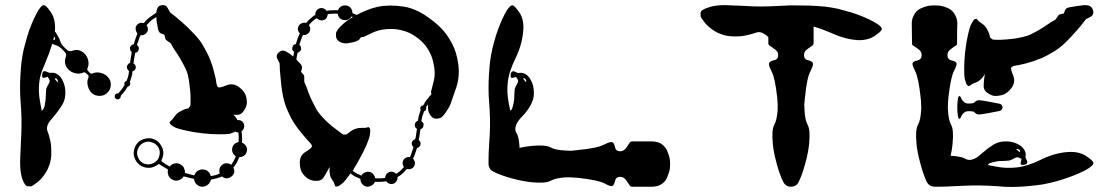

<svg xmlns="http://www.w3.org/2000/svg" viewBox="-20 -741 4419 762"><path d="M940.4 -174.8Q940.4 -174.8 940.4 -174.8Q951.2 -170.9 957 -160.2Q960.9 -154.3 960.9 -146.5Q960 -142.6 959 -138.7Q957 -128.9 948.2 -123Q939.5 -117.2 929.7 -117.2Q924.8 -105.5 919.9 -95.7Q914.1 -85 906.2 -76.2Q911.1 -66.4 909.2 -55.7Q906.2 -44.9 896.5 -39.1Q888.7 -33.2 877.9 -33.2Q868.2 -34.2 861.3 -41Q850.6 -36.1 839.8 -33.2Q829.1 -30.3 817.4 -28.3Q814.5 -15.6 804.7 -7.8Q794.9 0 783.2 0Q782.2 0 781.2 0Q768.6 -1 759.8 -9.8Q751 -18.6 750 -31.2Q749 -31.2 749 -31.2Q749 -31.2 749 -31.2Q738.3 -33.2 728.5 -36.1Q718.8 -38.1 709 -41Q709 -41 708 -40Q708 -39.1 707 -38.1Q699.2 -27.3 684.6 -24.4Q670.9 -22.5 659.2 -31.2Q650.4 -37.1 647.5 -47.9Q644.5 -57.6 646.5 -68.4Q635.7 -74.2 627 -80.1Q618.2 -85 613.3 -88.9Q612.3 -89.8 610.4 -89.8Q608.4 -89.8 607.4 -88.9Q596.7 -80.1 582 -76.2Q568.4 -73.2 553.7 -77.1Q529.3 -84 517.6 -106.4Q505.9 -127.9 513.7 -152.3Q520.5 -173.8 540 -184.6Q560.5 -195.3 582 -191.4Q606.4 -185.5 619.1 -164.1Q632.8 -141.6 626 -118.2Q625 -115.2 624 -112.3Q622.1 -109.4 621.1 -106.4Q620.1 -104.5 621.1 -102.5Q621.1 -100.6 623 -99.6Q627.9 -95.7 635.7 -90.8Q643.6 -85.9 653.3 -80.1Q662.1 -90.8 675.8 -92.8Q689.5 -94.7 700.2 -85.9Q708 -81.1 710.9 -72.3Q714.8 -63.5 713.9 -54.7Q722.7 -51.8 731.4 -49.8Q741.2 -46.9 751 -44.9Q754.9 -55.7 763.7 -62.5Q773.4 -69.3 786.1 -68.4Q796.9 -68.4 805.7 -60.5Q814.5 -52.7 816.4 -42Q826.2 -43.9 835 -45.9Q844.7 -48.8 852.5 -52.7Q848.6 -61.5 851.6 -72.3Q854.5 -82 863.3 -87.9Q871.1 -93.8 880.9 -92.8Q890.6 -92.8 897.5 -86.9Q903.3 -94.7 908.2 -103.5Q912.1 -111.3 916 -121.1Q907.2 -126 903.3 -135.7Q899.4 -145.5 902.3 -155.3Q904.3 -164.1 911.1 -169.9Q918 -175.8 926.8 -176.8Q927.7 -186.5 927.7 -197.3Q926.8 -207 925.8 -215.8Q923.8 -215.8 921.9 -215.8Q919.9 -216.8 918 -216.8Q917 -216.8 916 -217.8Q915 -217.8 914.1 -218.8Q911.1 -216.8 905.3 -214.8Q899.4 -212.9 891.6 -210Q880.9 -208 849.6 -208Q818.4 -208 784.2 -211.9Q749 -215.8 718.8 -222.7Q688.5 -229.5 678.7 -233.4Q657.2 -244.1 655.3 -250Q652.3 -254.9 653.3 -256.8Q655.3 -258.8 659.2 -262.7Q664.1 -266.6 665 -268.6Q667 -271.5 674.8 -281.2Q681.6 -292 697.3 -299.8Q706.1 -304.7 713.9 -307.6Q722.7 -310.5 729.5 -311.5Q729.5 -314.5 731.4 -316.4Q734.4 -318.4 735.4 -321.3Q736.3 -323.2 736.3 -350.6Q736.3 -377.9 731.4 -409.2Q729.5 -426.8 725.6 -443.4Q721.7 -459 714.8 -471.7Q698.2 -505.9 680.7 -531.2Q663.1 -556.6 661.1 -563.5Q658.2 -570.3 647.5 -576.2Q637.7 -582 636.7 -586.9Q634.8 -590.8 633.8 -597.7Q631.8 -603.5 631.8 -603.5Q631.8 -603.5 621.1 -607.4Q610.4 -610.4 607.4 -625Q606.4 -631.8 603.5 -645.5Q600.6 -659.2 600.6 -672.9Q595.7 -670.9 590.8 -667Q585 -663.1 584 -663.1Q578.1 -658.2 572.3 -652.3Q566.4 -646.5 561.5 -640.6Q565.4 -636.7 566.4 -630.9Q567.4 -625 566.4 -619.1Q563.5 -610.4 555.7 -605.5Q546.9 -599.6 538.1 -601.6Q533.2 -592.8 530.3 -582Q526.4 -572.3 523.4 -562.5Q528.3 -559.6 530.3 -553.7Q532.2 -548.8 530.3 -543.9Q528.3 -538.1 525.4 -535.2Q521.5 -532.2 516.6 -531.2Q514.6 -519.5 512.7 -509.8Q510.7 -499 509.8 -489.3Q514.6 -486.3 517.6 -481.4Q519.5 -475.6 518.6 -469.7Q516.6 -464.8 513.7 -461.9Q510.7 -459 505.9 -458Q505.9 -454.1 504.9 -451.2Q504.9 -448.2 504.9 -446.3Q502.9 -437.5 500 -429.7Q498 -421.9 495.1 -415Q496.1 -413.1 497.1 -410.2Q497.1 -408.2 496.1 -405.3Q495.1 -401.4 492.2 -399.4Q489.3 -397.5 486.3 -396.5Q478.5 -383.8 471.7 -375Q463.9 -365.2 459 -360.4Q459 -359.4 459 -358.4Q459 -356.4 459 -355.5Q457 -350.6 453.1 -348.6Q449.2 -345.7 444.3 -346.7Q439.5 -348.6 436.5 -352.5Q434.6 -357.4 435.5 -361.3Q436.5 -366.2 440.4 -368.2Q444.3 -371.1 449.2 -370.1Q453.1 -375 460.9 -383.8Q467.8 -392.6 474.6 -404.3Q473.6 -406.2 473.6 -408.2Q472.7 -410.2 473.6 -412.1Q474.6 -415 476.6 -417Q479.5 -418.9 482.4 -419.9Q484.4 -426.8 487.3 -433.6Q489.3 -441.4 491.2 -449.2Q491.2 -451.2 491.2 -454.1Q492.2 -456.1 492.2 -459Q487.3 -461.9 485.4 -467.8Q482.4 -473.6 484.4 -479.5Q485.4 -483.4 489.3 -487.3Q492.2 -490.2 496.1 -491.2Q498 -501 499 -511.7Q501 -522.5 502.9 -534.2Q499 -537.1 497.1 -542Q495.1 -547.9 496.1 -552.7Q498 -558.6 502 -561.5Q505.9 -564.5 510.7 -565.4Q513.7 -576.2 517.6 -586.9Q521.5 -597.7 525.4 -608.4Q521.5 -613.3 519.5 -619.1Q517.6 -626 518.6 -632.8Q521.5 -642.6 530.3 -647.5Q539.1 -652.3 548.8 -649.4Q549.8 -649.4 549.8 -649.4Q549.8 -649.4 550.8 -649.4Q555.7 -656.2 562.5 -662.1Q568.4 -668.9 576.2 -673.8Q578.1 -674.8 585.9 -680.7Q593.8 -686.5 600.6 -691.4Q601.6 -701.2 604.5 -708Q608.4 -715.8 615.2 -718.8Q622.1 -720.7 627.9 -720.7Q639.6 -720.7 645.5 -709Q655.3 -691.4 655.3 -691.4Q655.3 -691.4 676.8 -674.8Q698.2 -657.2 723.6 -633.8Q740.2 -617.2 755.9 -600.6Q771.5 -583 781.2 -568.4Q803.7 -530.3 813.5 -505.9Q823.2 -482.4 830.1 -453.1Q837.9 -424.8 838.9 -411.1Q840.8 -398.4 846.7 -394.5Q852.5 -391.6 878.9 -402.3Q904.3 -413.1 928.7 -395.5Q952.1 -377.9 957 -356.4Q961.9 -335 958 -322.3Q954.1 -309.6 945.3 -297.9Q936.5 -286.1 922.9 -285.2Q919.9 -285.2 915 -285.2Q911.1 -286.1 906.2 -286.1Q908.2 -283.2 911.1 -281.2Q913.1 -278.3 915 -276.4Q917 -273.4 918.9 -270.5Q920.9 -267.6 921.9 -264.6Q924.8 -264.6 926.8 -264.6Q928.7 -264.6 931.6 -263.7Q941.4 -261.7 946.3 -252.9Q951.2 -243.2 948.2 -233.4Q947.3 -229.5 944.3 -225.6Q942.4 -222.7 938.5 -219.7Q940.4 -210 940.4 -198.2Q941.4 -186.5 940.4 -174.8ZM613.3 -127Q616.2 -142.6 608.4 -156.2Q600.6 -168.9 586.9 -174.8Q566.4 -183.6 546.9 -172.9Q528.3 -162.1 524.4 -139.6Q522.5 -125 530.3 -111.3Q537.1 -97.7 551.8 -91.8Q572.3 -84 590.8 -94.7Q610.4 -105.5 613.3 -127ZM346.7 -449.2Q346.7 -449.2 346.7 -449.2Q361.3 -456.1 377.9 -452.1Q395.5 -448.2 406.2 -437.5Q419.9 -423.8 419.9 -405.3Q419.9 -386.7 406.2 -373Q393.6 -360.4 375 -360.4Q356.4 -360.4 342.8 -373Q332 -384.8 328.1 -402.3Q324.2 -418.9 331.1 -433.6Q332 -435.5 332 -438.5Q331.1 -441.4 329.1 -443.4Q326.2 -446.3 320.3 -451.2Q318.4 -453.1 316.4 -454.1Q313.5 -454.1 310.5 -453.1Q296.9 -446.3 279.3 -450.2Q261.7 -454.1 251 -465.8Q241.2 -475.6 238.3 -489.3Q236.3 -502.9 241.2 -514.6Q243.2 -519.5 242.2 -525.4Q241.2 -530.3 237.3 -534.2Q233.4 -539.1 224.6 -547.9Q218.8 -552.7 212.9 -556.6Q206.1 -560.5 199.2 -562.5Q196.3 -563.5 193.4 -564.5Q190.4 -566.4 187.5 -567.4Q174.8 -526.4 157.2 -485.4Q138.7 -445.3 135.7 -413.1Q131.8 -375 138.7 -338.9Q145.5 -301.8 145.5 -301.8Q145.5 -301.8 149.4 -304.7Q153.3 -308.6 157.2 -320.3Q159.2 -330.1 161.1 -345.7Q162.1 -361.3 162.1 -369.1Q162.1 -387.7 166 -394.5Q168.9 -401.4 174.8 -411.1Q179.7 -419.9 174.8 -427.7Q168.9 -436.5 168.9 -436.5Q168.9 -436.5 157.2 -432.6Q144.5 -429.7 147.5 -446.3Q149.4 -462.9 163.1 -457Q175.8 -452.1 175.8 -452.1Q175.8 -452.1 188.5 -452.1Q200.2 -453.1 213.9 -441.4Q223.6 -433.6 230.5 -417Q238.3 -400.4 239.3 -379.9Q241.2 -347.7 226.6 -324.2Q211.9 -300.8 196.3 -282.2Q187.5 -272.5 180.7 -263.7Q172.9 -254.9 169.9 -247.1Q164.1 -232.4 168 -221.7Q172.9 -210.9 177.7 -190.4Q180.7 -179.7 182.6 -165Q183.6 -149.4 183.6 -127.9Q182.6 -106.4 176.8 -88.9Q170.9 -70.3 162.1 -56.6Q145.5 -30.3 127 -16.6Q108.4 -2.9 105.5 -2Q100.6 -1 88.9 -2Q78.1 -2.9 67.4 -34.2Q57.6 -64.5 60.5 -121.1Q62.5 -177.7 64.5 -209Q67.4 -270.5 61.5 -339.8Q59.6 -365.2 59.6 -393.6Q59.6 -440.4 65.4 -495.1Q68.4 -518.6 74.2 -545.9Q81.1 -573.2 88.9 -599.6Q104.5 -648.4 124 -685.5Q142.6 -721.7 155.3 -720.7Q164.1 -718.8 182.6 -691.4Q201.2 -663.1 198.2 -619.1Q197.3 -619.1 197.3 -618.2Q197.3 -618.2 197.3 -617.2Q198.2 -616.2 199.2 -614.3Q200.2 -613.3 201.2 -612.3Q206.1 -604.5 210.9 -595.7Q215.8 -587.9 217.8 -581.1Q219.7 -574.2 223.6 -567.4Q227.5 -561.5 232.4 -555.7Q237.3 -551.8 246.1 -543Q250 -539.1 254.9 -538.1Q260.7 -537.1 265.6 -539.1Q277.3 -543.9 291 -542Q304.7 -539.1 314.5 -529.3Q326.2 -518.6 330.1 -501Q334 -483.4 327.1 -469.7Q326.2 -466.8 326.2 -464.8Q327.1 -461.9 329.1 -460Q332 -457 336.9 -451.2Q338.9 -449.2 341.8 -449.2Q344.7 -448.2 346.7 -449.2ZM206.1 -426.8Q204.1 -430.7 200.2 -429.7Q196.3 -428.7 196.3 -428.7Q201.2 -423.8 209 -414.1Q209 -414.1 210 -418Q210 -421.9 206.1 -426.8ZM191.4 -582Q195.3 -581.1 197.3 -584Q200.2 -586.9 198.2 -590.8Q197.3 -592.8 196.3 -593.8Q195.3 -594.7 194.3 -596.7Q194.3 -592.8 193.4 -588.9Q192.4 -585 191.4 -582Z M1700.2 -656.2Q1701.2 -656.2 1701.2 -656.2Q1743.2 -622.1 1764.6 -585Q1787.1 -547.9 1793.9 -512.7Q1800.8 -483.4 1800.8 -456.1Q1800.8 -422.9 1791 -394.5Q1773.4 -342.8 1767.6 -327.1Q1761.7 -312.5 1749 -294.9Q1736.3 -276.4 1727.5 -272.5Q1723.6 -271.5 1716.8 -270.5Q1709 -268.6 1702.1 -271.5Q1693.4 -275.4 1686.5 -286.1Q1679.7 -295.9 1678.7 -309.6Q1678.7 -314.5 1678.7 -319.3Q1678.7 -323.2 1678.7 -327.1Q1676.8 -325.2 1674.8 -321.3Q1672.9 -318.4 1670.9 -315.4Q1671.9 -313.5 1671.9 -311.5Q1671.9 -309.6 1670.9 -307.6Q1670.9 -304.7 1668 -301.8Q1666 -299.8 1663.1 -299.8Q1660.2 -293 1658.2 -285.2Q1655.3 -278.3 1654.3 -270.5Q1653.3 -268.6 1653.3 -265.6Q1652.3 -262.7 1652.3 -259.8Q1657.2 -256.8 1660.2 -252Q1662.1 -246.1 1660.2 -240.2Q1659.2 -235.4 1656.2 -232.4Q1652.3 -229.5 1648.4 -227.5Q1647.5 -217.8 1645.5 -207Q1644.5 -196.3 1641.6 -185.5Q1646.5 -181.6 1648.4 -176.8Q1650.4 -171.9 1648.4 -166Q1647.5 -161.1 1643.6 -158.2Q1639.6 -154.3 1634.8 -153.3Q1631.8 -142.6 1627.9 -131.8Q1624 -121.1 1619.1 -111.3Q1624 -106.4 1626 -99.6Q1627.9 -93.8 1626 -86.9Q1623 -77.1 1614.3 -72.3Q1605.5 -67.4 1595.7 -70.3Q1595.7 -70.3 1594.7 -70.3Q1594.7 -70.3 1594.7 -70.3Q1588.9 -63.5 1582 -56.6Q1576.2 -50.8 1568.4 -44.9Q1566.4 -43 1563.5 -42Q1560.5 -40 1557.6 -38.1Q1557.6 -36.1 1557.6 -33.2Q1557.6 -31.2 1556.6 -28.3Q1553.7 -18.6 1544.9 -13.7Q1536.1 -8.8 1526.4 -11.7Q1522.5 -12.7 1518.6 -15.6Q1515.6 -18.6 1512.7 -21.5Q1502 -19.5 1491.2 -19.5Q1479.5 -18.6 1467.8 -19.5Q1463.9 -8.8 1453.1 -3.9Q1446.3 0 1439.5 0Q1435.5 0 1431.6 -1Q1421.9 -3.9 1416 -12.7Q1410.2 -20.5 1410.2 -31.2Q1399.4 -35.2 1389.6 -40Q1379.9 -45.9 1371.1 -52.7Q1361.3 -39.1 1353.5 -29.3Q1345.7 -19.5 1341.8 -15.6Q1324.2 -1 1318.4 -1Q1311.5 0 1310.5 -2Q1309.6 -4.9 1307.6 -9.8Q1305.7 -14.6 1304.7 -17.6Q1302.7 -20.5 1295.9 -31.2Q1289.1 -41 1288.1 -58.6Q1287.1 -63.5 1288.1 -68.4Q1288.1 -73.2 1288.1 -78.1Q1282.2 -66.4 1274.4 -53.7Q1267.6 -41 1262.7 -34.2Q1253.9 -23.4 1238.3 -23.4Q1223.6 -22.5 1211.9 -27.3Q1199.2 -31.2 1184.6 -47.9Q1169.9 -64.5 1169.9 -94.7Q1168.9 -124 1193.4 -138.7Q1217.8 -153.3 1217.8 -160.2Q1218.8 -166 1209 -175.8Q1199.2 -185.5 1180.7 -208Q1161.1 -230.5 1147.5 -252Q1132.8 -274.4 1116.2 -314.5Q1109.4 -331.1 1104.5 -353.5Q1099.6 -376 1096.7 -399.4Q1092.8 -434.6 1090.8 -461.9Q1089.8 -489.3 1089.8 -489.3Q1089.8 -489.3 1081.1 -506.8Q1078.1 -512.7 1078.1 -517.6Q1078.1 -528.3 1091.8 -537.1Q1101.6 -543.9 1116.2 -536.1Q1130.9 -528.3 1143.6 -516.6Q1144.5 -520.5 1145.5 -525.4Q1146.5 -530.3 1147.5 -535.2Q1142.6 -538.1 1140.6 -543Q1138.7 -547.9 1140.6 -553.7Q1141.6 -558.6 1145.5 -562.5Q1149.4 -565.4 1154.3 -566.4Q1157.2 -577.1 1161.1 -587.9Q1165 -598.6 1169.9 -608.4Q1165 -613.3 1163.1 -620.1Q1161.1 -626 1163.1 -632.8Q1166 -642.6 1174.8 -647.5Q1183.6 -652.3 1193.4 -650.4Q1193.4 -650.4 1194.3 -649.4Q1194.3 -649.4 1194.3 -649.4Q1200.2 -656.2 1207 -663.1Q1212.9 -668.9 1220.7 -674.8Q1222.7 -676.8 1225.6 -678.7Q1228.5 -679.7 1231.4 -681.6Q1231.4 -684.6 1231.4 -686.5Q1231.4 -688.5 1232.4 -691.4Q1235.4 -701.2 1244.1 -706.1Q1252.9 -710.9 1262.7 -708Q1266.6 -707 1270.5 -704.1Q1273.4 -702.1 1276.4 -698.2Q1287.1 -700.2 1297.9 -700.2Q1309.6 -701.2 1321.3 -700.2Q1325.2 -710.9 1335.9 -716.8Q1342.8 -719.7 1349.6 -719.7Q1353.5 -719.7 1357.4 -718.8Q1367.2 -715.8 1373 -708Q1378.9 -699.2 1378.9 -688.5Q1382.8 -687.5 1386.7 -685.5Q1391.6 -683.6 1395.5 -681.6Q1411.1 -690.4 1432.6 -699.2Q1453.1 -708 1478.5 -713.9Q1524.4 -723.6 1582 -714.8Q1639.6 -706.1 1700.2 -656.2ZM1692.4 -383.8Q1693.4 -385.7 1701.2 -418.9Q1710 -452.1 1699.2 -495.1Q1694.3 -518.6 1680.7 -542Q1667 -566.4 1641.6 -586.9Q1616.2 -607.4 1589.8 -616.2Q1563.5 -625 1539.1 -626Q1494.1 -627 1462.9 -613.3Q1430.7 -598.6 1429.7 -597.7Q1426.8 -595.7 1423.8 -594.7Q1420.9 -593.8 1418 -593.8Q1414.1 -594.7 1412.1 -592.8Q1410.2 -589.8 1407.2 -585.9Q1404.3 -581.1 1393.6 -577.1Q1382.8 -572.3 1359.4 -569.3Q1346.7 -567.4 1335 -572.3Q1323.2 -576.2 1317.4 -585Q1313.5 -590.8 1313.5 -597.7Q1313.5 -605.5 1313.5 -609.4Q1315.4 -619.1 1330.1 -634.8Q1345.7 -650.4 1358.4 -659.2Q1362.3 -661.1 1367.2 -665Q1373 -668.9 1379.9 -672.9Q1378.9 -673.8 1377.9 -674.8Q1376 -674.8 1375 -675.8Q1370.1 -667 1360.4 -663.1Q1351.6 -659.2 1341.8 -662.1Q1332 -664.1 1327.1 -670.9Q1321.3 -677.7 1320.3 -686.5Q1309.6 -687.5 1299.8 -686.5Q1290 -686.5 1280.3 -684.6Q1280.3 -683.6 1280.3 -681.6Q1280.3 -679.7 1279.3 -677.7Q1277.3 -668 1268.6 -663.1Q1259.8 -658.2 1250 -661.1Q1246.1 -662.1 1243.2 -664.1Q1239.3 -666 1237.3 -668.9Q1235.4 -668 1232.4 -666Q1230.5 -665 1228.5 -663.1Q1222.7 -659.2 1216.8 -653.3Q1210.9 -647.5 1206.1 -641.6Q1209 -636.7 1210.9 -631.8Q1211.9 -626 1210 -620.1Q1208 -610.4 1199.2 -605.5Q1191.4 -600.6 1182.6 -602.5Q1177.7 -592.8 1174.8 -583Q1170.9 -573.2 1168 -563.5Q1172.9 -559.6 1173.8 -554.7Q1175.8 -549.8 1174.8 -543.9Q1172.9 -539.1 1168.9 -536.1Q1166 -532.2 1161.1 -532.2Q1159.2 -524.4 1158.2 -517.6Q1157.2 -510.7 1156.2 -504.9Q1161.1 -500 1165 -495.1Q1168.9 -491.2 1171.9 -488.3Q1181.6 -477.5 1177.7 -466.8Q1174.8 -456.1 1174.8 -456.1Q1174.8 -456.1 1178.7 -451.2Q1182.6 -446.3 1185.5 -443.4Q1188.5 -439.5 1187.5 -427.7Q1186.5 -416 1190.4 -409.2Q1194.3 -403.3 1204.1 -374Q1214.8 -345.7 1233.4 -311.5Q1239.3 -299.8 1250 -287.1Q1261.7 -273.4 1273.4 -261.7Q1296.9 -239.3 1319.3 -223.6Q1340.8 -207 1342.8 -207Q1345.7 -207 1348.6 -207Q1352.5 -208 1354.5 -207Q1359.4 -210.9 1366.2 -215.8Q1374 -221.7 1382.8 -226.6Q1398.4 -233.4 1411.1 -233.4Q1423.8 -233.4 1426.8 -233.4Q1429.7 -233.4 1434.6 -234.4Q1440.4 -236.3 1443.4 -236.3Q1445.3 -235.4 1448.2 -230.5Q1451.2 -225.6 1447.3 -202.1Q1445.3 -191.4 1433.6 -163.1Q1420.9 -134.8 1403.3 -103.5Q1399.4 -95.7 1394.5 -87.9Q1389.6 -80.1 1384.8 -72.3Q1383.8 -70.3 1382.8 -67.4Q1381.8 -65.4 1379.9 -62.5Q1387.7 -57.6 1395.5 -52.7Q1404.3 -47.9 1414.1 -43.9Q1418.9 -52.7 1428.7 -56.6Q1437.5 -60.5 1448.2 -58.6Q1457 -55.7 1461.9 -48.8Q1467.8 -42 1469.7 -33.2Q1479.5 -33.2 1489.3 -33.2Q1500 -33.2 1508.8 -35.2Q1508.8 -37.1 1508.8 -38.1Q1508.8 -40 1509.8 -42Q1512.7 -51.8 1521.5 -56.6Q1530.3 -61.5 1540 -58.6Q1543 -57.6 1546.9 -55.7Q1549.8 -53.7 1551.8 -50.8Q1553.7 -52.7 1556.6 -53.7Q1558.6 -54.7 1560.5 -56.6Q1567.4 -61.5 1572.3 -66.4Q1578.1 -72.3 1583 -78.1Q1580.1 -83 1578.1 -88.9Q1577.1 -94.7 1579.1 -100.6Q1581.1 -109.4 1589.8 -114.3Q1597.7 -119.1 1607.4 -117.2Q1611.3 -127 1614.3 -136.7Q1618.2 -146.5 1621.1 -157.2Q1617.2 -160.2 1615.2 -165Q1613.3 -169.9 1614.3 -175.8Q1616.2 -180.7 1620.1 -184.6Q1624 -187.5 1627.9 -188.5Q1630.9 -199.2 1631.8 -210Q1633.8 -220.7 1634.8 -229.5Q1629.9 -232.4 1627 -238.3Q1625 -244.1 1627 -250Q1627.9 -253.9 1630.9 -256.8Q1634.8 -260.7 1638.7 -261.7Q1638.7 -264.6 1639.6 -267.6Q1639.6 -270.5 1640.6 -273.4Q1641.6 -281.2 1644.5 -289.1Q1646.5 -296.9 1649.4 -304.7Q1648.4 -306.6 1648.4 -308.6Q1647.5 -311.5 1648.4 -313.5Q1649.4 -317.4 1652.3 -320.3Q1655.3 -322.3 1659.2 -322.3Q1665 -333 1670.9 -341.8Q1677.7 -349.6 1682.6 -355.5Q1682.6 -356.4 1683.6 -357.4Q1684.6 -359.4 1685.5 -359.4Q1689.5 -363.3 1691.4 -366.2Q1693.4 -368.2 1691.4 -371.1Q1690.4 -375 1690.4 -377.9Q1691.4 -380.9 1692.4 -383.8Z M2627.9 -142.6Q2627.9 -142.6 2627.9 -142.6Q2636.7 -121.1 2638.7 -106.4Q2639.6 -91.8 2639.6 -89.8Q2639.6 -87.9 2638.7 -73.2Q2636.7 -58.6 2627.9 -37.1Q2627 -35.2 2627 -34.2Q2626 -33.2 2625 -31.2Q2617.2 -16.6 2601.6 -7.8Q2585.9 0 2568.4 0Q2541 0 2487.3 0Q2484.4 0 2482.4 -2Q2480.5 -2.9 2478.5 -5.9Q2473.6 -13.7 2464.8 -26.4Q2455.1 -39.1 2441.4 -39.1Q2423.8 -39.1 2420.9 -22.5Q2417 -5.9 2410.2 -2.9Q2402.3 0 2377.9 -13.7Q2352.5 -26.4 2274.4 -35.2Q2258.8 -36.1 2246.1 -37.1Q2233.4 -37.1 2223.6 -37.1Q2183.6 -34.2 2165 -23.4Q2146.5 -12.7 2091.8 -17.6Q2057.6 -20.5 2010.7 -33.2Q1964.8 -45.9 1938.5 -59.6Q1928.7 -64.5 1923.8 -72.3Q1918.9 -81.1 1918.9 -89.8Q1918.9 -90.8 1918.9 -96.7Q1918.9 -102.5 1918.9 -105.5Q1918.9 -133.8 1920.9 -162.1Q1922.9 -190.4 1923.8 -209Q1926.8 -270.5 1920.9 -338.9Q1918.9 -365.2 1918.9 -392.6Q1918.9 -440.4 1924.8 -495.1Q1927.7 -518.6 1933.6 -545.9Q1940.4 -573.2 1948.2 -599.6Q1963.9 -648.4 1983.4 -685.5Q2001 -719.7 2013.7 -719.7Q2013.7 -719.7 2014.6 -719.7Q2022.5 -718.8 2042 -690.4Q2060.5 -662.1 2056.6 -619.1Q2052.7 -565.4 2026.4 -510.7Q1999 -455.1 1995.1 -413.1Q1991.2 -375 1998 -337.9Q2004.9 -301.8 2004.9 -301.8Q2004.9 -301.8 2008.8 -304.7Q2012.7 -307.6 2015.6 -320.3Q2018.6 -330.1 2020.5 -345.7Q2021.5 -361.3 2021.5 -369.1Q2021.5 -386.7 2025.4 -394.5Q2028.3 -401.4 2033.2 -410.2Q2039.1 -418.9 2033.2 -427.7Q2028.3 -435.5 2028.3 -435.5Q2028.3 -435.5 2016.6 -432.6Q2003.9 -428.7 2006.8 -445.3Q2008.8 -461.9 2022.5 -457Q2035.2 -451.2 2035.2 -451.2Q2035.2 -451.2 2047.9 -452.1Q2059.6 -452.1 2073.2 -441.4Q2082 -433.6 2089.8 -417Q2097.7 -400.4 2098.6 -379.9Q2099.6 -362.3 2095.7 -346.7Q2090.8 -332 2084 -320.3Q2070.3 -296.9 2052.7 -279.3Q2035.2 -261.7 2029.3 -247.1Q2020.5 -226.6 2030.3 -211.9Q2040 -197.3 2042 -154.3Q2055.7 -157.2 2068.4 -159.2Q2081.1 -161.1 2091.8 -162.1Q2145.5 -167 2165 -156.2Q2183.6 -145.5 2223.6 -143.6Q2233.4 -142.6 2246.1 -142.6Q2257.8 -143.6 2273.4 -145.5Q2352.5 -153.3 2377 -167Q2402.3 -179.7 2410.2 -176.8Q2417 -173.8 2420.9 -157.2Q2423.8 -140.6 2441.4 -140.6Q2455.1 -140.6 2464.8 -153.3Q2473.6 -166 2478.5 -173.8Q2479.5 -176.8 2482.4 -177.7Q2484.4 -179.7 2487.3 -179.7Q2513.7 -179.7 2568.4 -179.7Q2585.9 -179.7 2601.6 -171.9Q2616.2 -163.1 2625 -148.4Q2626 -147.5 2626 -145.5Q2627 -144.5 2627.9 -142.6ZM2065.4 -426.8Q2063.5 -430.7 2059.6 -429.7Q2055.7 -428.7 2055.7 -428.7Q2059.6 -423.8 2068.4 -414.1Q2068.4 -414.1 2068.4 -418Q2069.3 -421.9 2065.4 -426.8Z M3253.9 -714.8Q3253.9 -714.8 3253.9 -714.8Q3278.3 -711.9 3305.7 -706.1Q3333 -699.2 3359.4 -691.4Q3408.2 -675.8 3444.3 -656.2Q3479.5 -637.7 3479.5 -626Q3479.5 -626 3479.5 -625Q3478.5 -616.2 3450.2 -597.7Q3421.9 -579.1 3378.9 -582Q3335.9 -585.9 3292 -604.5Q3248 -624 3209 -635.7Q3209 -613.3 3209 -568.4Q3209 -565.4 3207 -563.5Q3206.1 -560.5 3203.1 -559.6Q3195.3 -554.7 3182.6 -544.9Q3170.9 -536.1 3170.9 -522.5Q3170.9 -504.9 3187.5 -502Q3204.1 -498 3206.1 -490.2Q3209 -483.4 3196.3 -458Q3182.6 -433.6 3174.8 -354.5Q3172.9 -338.9 3171.9 -327.1Q3171.9 -314.5 3172.9 -304.7Q3174.8 -264.6 3185.5 -245.1Q3196.3 -226.6 3191.4 -171.9Q3188.5 -137.7 3175.8 -91.8Q3163.1 -44.9 3149.4 -18.6Q3140.6 0 3119.1 0Q3098.6 0 3088.9 -18.6Q3075.2 -44.9 3062.5 -91.8Q3049.8 -137.7 3046.9 -171.9Q3042 -226.6 3052.7 -245.1Q3063.5 -264.6 3066.4 -304.7Q3066.4 -314.5 3066.4 -327.1Q3065.4 -338.9 3064.5 -354.5Q3055.7 -433.6 3042 -458Q3029.3 -483.4 3032.2 -490.2Q3035.2 -498 3051.8 -502Q3068.4 -504.9 3068.4 -522.5Q3068.4 -536.1 3055.7 -544.9Q3043 -554.7 3035.2 -559.6Q3032.2 -560.5 3031.2 -563.5Q3029.3 -565.4 3029.3 -568.4Q3029.3 -577.1 3029.3 -593.8Q3023.4 -599.6 3017.6 -603.5Q3011.7 -607.4 3005.9 -610.4Q2991.2 -616.2 2980.5 -611.3Q2969.7 -607.4 2949.2 -602.5Q2938.5 -599.6 2923.8 -597.7Q2908.2 -595.7 2886.7 -596.7Q2865.2 -597.7 2847.7 -603.5Q2829.1 -609.4 2815.4 -618.2Q2789.1 -634.8 2775.4 -653.3Q2761.7 -671.9 2760.7 -674.8Q2760.7 -677.7 2760.7 -681.6Q2759.8 -685.5 2760.7 -691.4Q2761.7 -702.1 2793 -711.9Q2817.4 -720.7 2858.4 -720.7Q2868.2 -720.7 2879.9 -719.7Q2936.5 -717.8 2967.8 -715.8Q2999 -714.8 3032.2 -715.8Q3064.5 -716.8 3099.6 -718.8Q3107.4 -719.7 3113.3 -719.7Q3118.2 -719.7 3119.1 -719.7Q3120.1 -719.7 3123 -719.7Q3127 -719.7 3131.8 -719.7Q3160.2 -719.7 3190.4 -718.8Q3220.7 -717.8 3253.9 -714.8Z M3787.1 -269.5Q3782.2 -271.5 3781.2 -285.2Q3779.3 -299.8 3779.3 -311.5Q3779.3 -312.5 3779.3 -314.5Q3779.3 -317.4 3779.3 -318.4Q3779.3 -330.1 3781.2 -344.7Q3782.2 -358.4 3787.1 -359.4Q3791 -361.3 3794.9 -350.6Q3799.8 -339.8 3810.5 -333Q3815.4 -330.1 3824.2 -330.1Q3833 -330.1 3838.9 -331.1Q3844.7 -331.1 3848.6 -335.9Q3852.5 -339.8 3859.4 -342.8Q3866.2 -344.7 3902.3 -337.9Q3937.5 -331.1 3937.5 -331.1Q3953.1 -329.1 3956.1 -323.2Q3959 -317.4 3959 -314.5Q3959 -312.5 3956.1 -306.6Q3953.1 -300.8 3937.5 -298.8Q3937.5 -298.8 3902.3 -292Q3866.2 -285.2 3859.4 -287.1Q3852.5 -290 3848.6 -293.9Q3844.7 -298.8 3838.9 -298.8Q3833 -299.8 3824.2 -299.8Q3815.4 -299.8 3810.5 -296.9Q3799.8 -290 3794.9 -279.3Q3791 -268.6 3787.1 -269.5ZM3826.2 -399.4Q3826.2 -399.4 3826.2 -399.4Q3824.2 -398.4 3819.3 -402.3Q3814.5 -406.2 3808.6 -428.7Q3806.6 -438.5 3806.6 -469.7Q3806.6 -501 3810.5 -536.1Q3814.5 -571.3 3821.3 -601.6Q3828.1 -631.8 3833 -641.6Q3842.8 -662.1 3848.6 -665Q3853.5 -667 3855.5 -666Q3858.4 -665 3861.3 -660.2Q3865.2 -656.2 3867.2 -654.3Q3870.1 -652.3 3879.9 -645.5Q3890.6 -638.7 3898.4 -623Q3903.3 -614.3 3906.2 -605.5Q3909.2 -596.7 3910.2 -590.8Q3913.1 -589.8 3915 -587.9Q3917 -585.9 3919.9 -584Q3921.9 -583 3949.2 -583Q3976.6 -584 4007.8 -587.9Q4025.4 -590.8 4042 -594.7Q4057.6 -598.6 4070.3 -604.5Q4104.5 -621.1 4129.9 -638.7Q4155.3 -656.2 4162.1 -659.2Q4168.9 -661.1 4174.8 -671.9Q4180.7 -682.6 4185.5 -683.6Q4190.4 -684.6 4196.3 -686.5Q4202.1 -687.5 4202.1 -687.5Q4202.1 -687.5 4206.1 -698.2Q4209 -709 4223.6 -711.9Q4238.3 -714.8 4273.4 -719.7Q4280.3 -720.7 4286.1 -720.7Q4310.5 -720.7 4316.4 -704.1Q4319.3 -698.2 4319.3 -692.4Q4319.3 -680.7 4307.6 -673.8Q4290 -665 4290 -665Q4290 -665 4273.4 -643.6Q4255.9 -622.1 4232.4 -596.7Q4215.8 -579.1 4199.2 -563.5Q4181.6 -547.9 4167 -539.1Q4128.9 -515.6 4104.5 -506.8Q4081.1 -497.1 4051.8 -489.3Q4023.4 -482.4 4009.8 -480.5Q3997.1 -478.5 3993.2 -472.7Q3990.2 -467.8 4001 -441.4Q4011.7 -415 3994.1 -391.6Q3976.6 -368.2 3955.1 -363.3Q3933.6 -358.4 3920.9 -361.3Q3908.2 -365.2 3896.5 -374Q3884.8 -382.8 3883.8 -397.5Q3883.8 -405.3 3884.8 -419.9Q3886.7 -434.6 3888.7 -447.3Q3886.7 -443.4 3883.8 -439.5Q3880.9 -435.5 3877.9 -431.6Q3866.2 -418.9 3854.5 -414.1Q3842.8 -410.2 3839.8 -408.2Q3836.9 -407.2 3833 -403.3Q3829.1 -400.4 3826.2 -399.4ZM4217.8 -137.7Q4217.8 -137.7 4217.8 -137.7Q4261.7 -140.6 4290 -122.1Q4318.4 -103.5 4319.3 -94.7Q4320.3 -83 4284.2 -63.5Q4247.1 -44.9 4198.2 -29.3Q4171.9 -20.5 4144.5 -14.6Q4117.2 -7.8 4093.8 -5.9Q4039.1 1 3992.2 1Q3963.9 1 3938.5 -2Q3869.1 -6.8 3807.6 -3.9Q3790 -2.9 3763.7 -2Q3736.3 0 3708 0Q3705.1 0 3694.3 0Q3684.6 0 3681.6 -1Q3674.8 -2 3668 -6.8Q3662.1 -11.7 3658.2 -18.6Q3645.5 -44.9 3632.8 -91.8Q3620.1 -137.7 3617.2 -171.9Q3612.3 -226.6 3623 -245.1Q3633.8 -264.6 3635.7 -303.7Q3636.7 -314.5 3635.7 -326.2Q3635.7 -338.9 3633.8 -354.5Q3625 -433.6 3612.3 -458Q3599.6 -483.4 3601.6 -490.2Q3604.5 -498 3621.1 -501Q3637.7 -504.9 3637.7 -522.5Q3637.7 -536.1 3626 -544.9Q3613.3 -554.7 3605.5 -559.6Q3602.5 -560.5 3600.6 -562.5Q3599.6 -565.4 3599.6 -567.4Q3599.6 -594.7 3598.6 -649.4Q3598.6 -666 3607.4 -681.6Q3615.2 -697.3 3630.9 -706.1Q3631.8 -706.1 3632.8 -707Q3634.8 -708 3635.7 -708Q3657.2 -717.8 3671.9 -718.8Q3686.5 -719.7 3688.5 -719.7Q3691.4 -719.7 3706.1 -718.8Q3720.7 -717.8 3742.2 -709Q3743.2 -708 3745.1 -707Q3746.1 -707 3747.1 -706.1Q3762.7 -697.3 3770.5 -681.6Q3779.3 -666 3779.3 -649.4Q3778.3 -622.1 3778.3 -568.4Q3778.3 -565.4 3777.3 -563.5Q3775.4 -560.5 3772.5 -559.6Q3764.6 -554.7 3752 -544.9Q3740.2 -536.1 3740.2 -522.5Q3740.2 -504.9 3756.8 -501Q3773.4 -498 3776.4 -490.2Q3778.3 -483.4 3765.6 -458Q3752.9 -433.6 3744.1 -354.5Q3742.2 -338.9 3742.2 -326.2Q3741.2 -314.5 3742.2 -304.7Q3744.1 -264.6 3754.9 -245.1Q3765.6 -226.6 3760.7 -171.9Q3759.8 -161.1 3757.8 -148.4Q3755.9 -136.7 3752.9 -123Q3795.9 -120.1 3810.5 -111.3Q3826.2 -101.6 3845.7 -110.4Q3853.5 -113.3 3862.3 -120.1Q3871.1 -127.9 3880.9 -135.7Q3899.4 -152.3 3922.9 -167Q3946.3 -181.6 3978.5 -179.7Q3999 -178.7 4015.6 -170.9Q4032.2 -163.1 4040 -153.3Q4050.8 -140.6 4050.8 -127.9Q4049.8 -116.2 4049.8 -116.2Q4049.8 -116.2 4055.7 -103.5Q4061.5 -89.8 4044.9 -86.9Q4027.3 -84 4031.2 -96.7Q4034.2 -109.4 4034.2 -109.4Q4034.2 -109.4 4026.4 -114.3Q4018.6 -119.1 4008.8 -114.3Q4000 -109.4 3993.2 -106.4Q3985.4 -102.5 3967.8 -102.5Q3960 -102.5 3944.3 -101.6Q3928.7 -99.6 3918.9 -96.7Q3907.2 -93.8 3903.3 -89.8Q3900.4 -85.9 3900.4 -85.9Q3900.4 -85.9 3937.5 -79.1Q3973.6 -72.3 4011.7 -76.2Q4054.7 -80.1 4109.4 -106.4Q4164.1 -133.8 4217.8 -137.7ZM4025.4 -146.5Q4020.5 -150.4 4016.6 -149.4Q4012.7 -149.4 4012.7 -149.4Q4017.6 -144.5 4027.3 -136.7Q4027.3 -136.7 4028.3 -140.6Q4029.3 -143.6 4025.4 -146.5Z"/></svg>

Font: No Time for a New Roman
Style: XXL
Weight: 400
Monospace: yes
Designer: Arthur Shnapir
Foundry: Arthur Shnapir
Version: Version_01